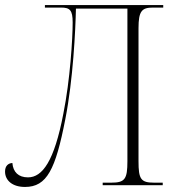

<svg xmlns="http://www.w3.org/2000/svg" viewBox="-20 -734 717 761"><path d="M79 7C166 7 200 -62 239 -262C270 -421 279 -612 281 -700H485V-95C485 -24 475 -10 421 -10H387V0H625V-10H591C538 -10 529 -24 529 -95V-622C529 -690 542 -704 586 -704H627V-714H158V-704H222C257 -704 268 -694 268 -645C268 -582 258 -417 231 -283C195 -95 148 -31 91 -31C53 -31 32 -52 29 -88C12 -87 0 -76 0 -54C0 -19 29 7 79 7Z"/></svg>

Font: Noto Serif Display ExtraLight
Style: Regular
Weight: 200
Designer: Monotype Design Team
Foundry: Monotype Imaging Inc.
Version: Version 2.009